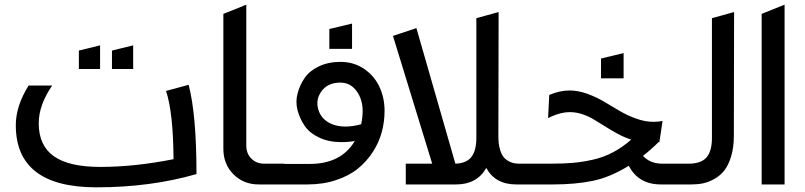

<svg xmlns="http://www.w3.org/2000/svg" viewBox="-20 -781 3409 813"><path d="M101.1 -418.9H201.2Q144 -336.9 144 -258.8Q144 -165 207.8 -119.6Q271.5 -74.2 404.8 -74.2Q549.8 -74.2 714.8 -106.9Q713.4 -305.2 683.1 -396L778.8 -421.9Q812 -294.9 812 -43.9Q617.2 12.2 388.2 12.2Q46.9 12.2 46.9 -251Q46.9 -332 101.1 -418.9ZM314 -488.8V-566.9L403.8 -588.9V-488.8ZM454.1 -488.8V-566.9L543.9 -588.9V-488.8Z M925.8 -150.9V-722.2L1022.9 -761.2V-164.1Q1022.9 -130.9 1044.4 -109.4Q1065.9 -87.9 1099.1 -87.9H1184.1V0H1075.7Q1011.2 0 968.5 -43Q925.8 -85.9 925.8 -150.9Z M1113.3 0V-86.9H1291.5Q1424.8 -86.9 1482.4 -184.1Q1457.5 -179.2 1425.3 -179.2Q1373 -179.2 1332.5 -198Q1292 -216.8 1271 -246.8Q1250 -276.9 1240.2 -313Q1230.5 -349.1 1240 -385.3Q1249.5 -421.4 1270.3 -451.4Q1291 -481.4 1330.8 -500.2Q1370.6 -519 1421.4 -519Q1478 -519 1521.5 -489.5Q1564.9 -460 1586.7 -413.3Q1608.4 -366.7 1608.4 -312Q1608.4 -266.1 1596.7 -222.2Q1585 -178.2 1558.8 -137.7Q1532.7 -97.2 1495.4 -66.9Q1458 -36.6 1402.8 -18.3Q1347.7 0 1281.7 0ZM1421.4 -431.2Q1365.2 -431.2 1338.9 -391.1Q1315.9 -356.9 1328.1 -316.4Q1340.8 -273.9 1385.7 -255.4Q1410.6 -245.1 1442.4 -245.1Q1473.6 -245.1 1509.3 -254.9Q1515.6 -284.2 1515.6 -310.1Q1515.6 -360.8 1489.5 -396Q1463.4 -431.2 1421.4 -431.2ZM1374.5 -574.2V-658.2L1470.7 -681.2V-574.2Z M1997.1 -704.1 2091.3 -730 2090.3 -206.1Q2090.3 -188.5 2091.8 -174.3Q2093.3 -160.2 2098.6 -143.3Q2104 -126.5 2113.3 -115Q2122.6 -103.5 2139.4 -95.7Q2156.2 -87.9 2179.2 -87.9H2269V0H2166Q2077.1 0 2039.1 -69.8Q1999.5 0 1911.1 0H1698.2V-87.9H1810.1L1644 -628.9L1743.2 -662.1L1908.2 -87.9Q1956.1 -89.8 1976.6 -116.9Q1997.1 -144 1997.1 -198.2Z M2203.6 -87.9H2309.6Q2364.3 -87.9 2404.5 -91.3Q2444.8 -94.7 2490 -104.7Q2535.2 -114.7 2575.4 -136Q2615.7 -157.2 2652.8 -189.9Q2624.5 -198.7 2595.2 -214.6Q2565.9 -230.5 2542.7 -245.4Q2519.5 -260.3 2495.8 -274.4Q2472.2 -288.6 2446 -297.4Q2419.9 -306.2 2393.6 -306.2Q2350.1 -306.2 2300.8 -280.8L2305.7 -378.9Q2350.1 -397.9 2391.6 -397.9Q2427.7 -397.9 2465.8 -384.3Q2503.9 -370.6 2536.9 -351.1Q2569.8 -331.5 2602.8 -312Q2635.7 -292.5 2673.6 -278.8Q2711.4 -265.1 2747.6 -265.1Q2768.1 -265.1 2785.6 -269L2772 -179.2H2768.6Q2737.8 -148.4 2702.6 -121.1Q2732.9 -87.9 2784.7 -87.9H2871.6V0H2778.8Q2683.1 0 2642.6 -79.1Q2564.5 -30.8 2491 -15.4Q2417.5 0 2320.8 0H2203.6ZM2524.9 -449.2V-533.2L2620.6 -556.2V-449.2Z M2994.6 -704.1 3088.4 -730 3087.4 -206.1Q3087.4 -157.2 3076.2 -119.6Q3064.9 -82 3047.6 -59.8Q3030.3 -37.6 3005.6 -23.7Q2981 -9.8 2957.8 -4.9Q2934.6 0 2908.2 0H2806.6V-87.9H2895.5Q2948.7 -87.9 2971.7 -114.5Q2994.6 -141.1 2994.6 -196.8Z M3205.1 0V-722.2L3302.2 -761.2V0Z"/></svg>

Font: LT Superior Med
Style: Regular
Weight: 500
Designer: Daniel Lyons
Foundry: LyonsType
Version: Version 1.000